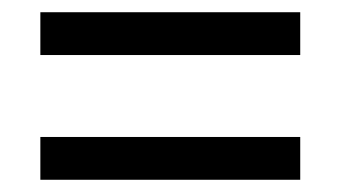

<svg xmlns="http://www.w3.org/2000/svg" viewBox="-20 -509 560 314"><path d="M46 -419V-489H471V-419ZM46 -215V-285H471V-215Z"/></svg>

Font: Noto Sans Sinhala SemiCondensed
Style: Regular
Weight: 400
Width: 4
Designer: Jelle Bosma - Monotype Design Team
Foundry: Monotype Imaging Inc.
Version: Version 2.006; ttfautohint (v1.8.4.7-5d5b)